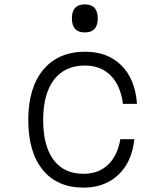

<svg xmlns="http://www.w3.org/2000/svg" viewBox="-20 -842 740 876"><path d="M361 14Q241 14 175 -67Q109 -148 109 -294Q109 -442 177.5 -524Q246 -606 369 -606Q472 -606 534.5 -543Q597 -480 605 -368H541Q530 -452 485 -497.5Q440 -543 367 -543Q276 -543 226.5 -478.5Q177 -414 177 -294Q177 -176 224.5 -112.5Q272 -49 361 -49Q429 -49 472.5 -90Q516 -131 529 -207H593Q582 -103 520 -44.5Q458 14 361 14ZM367 -694Q308 -694 308 -758Q308 -822 367 -822Q426 -822 426 -758Q426 -694 367 -694Z"/></svg>

Font: Martian Mono ExtraLight
Style: Regular
Weight: 200
Monospace: yes
Designer: Roman Shamin
Foundry: Evil Martians
Version: Version 1.000; ttfautohint (v1.8.4.7-5d5b)